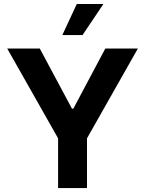

<svg xmlns="http://www.w3.org/2000/svg" viewBox="-20 -953 735 973"><path d="M181.6 -707 344.7 -402.3H351.6L513.7 -707H678.7L420.9 -252V0H274.4V-252L16.6 -707ZM369.1 -932.6H503.9L398.4 -775.4H295.9Z"/></svg>

Font: Pretendard GOV
Style: Bold
Weight: 700
Designer: Base glyphs from Inter by Rasmus Andersson; Hangeul glyphs from Noto Sans CJK(Source Han Sans) by Jang Soo-young and Kan
Foundry: Kil Hyung-jin
Version: Version 1.309